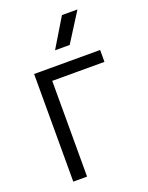

<svg xmlns="http://www.w3.org/2000/svg" viewBox="-135 -780 657 850"><g transform="rotate(-20 193.0 -355.0)"><path d="M60 0V-507H125V0ZM83 -451V-507H371V-451ZM265 -710H338L252 -574H183Z"/></g></svg>

Font: TikTok Sans Light
Style: Regular
Weight: 300
Version: Version 4.000